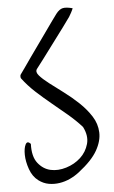

<svg xmlns="http://www.w3.org/2000/svg" viewBox="-52 -753 469 793"><g transform="rotate(-5 182.0 -356.5)"><path d="M76.2 -16.6Q52.7 -34.2 41.5 -65.9Q30.3 -97.7 29.8 -125.5Q29.3 -153.3 37.1 -168.5Q44.9 -183.6 58.6 -168.9Q56.6 -116.2 78.1 -88.9Q99.6 -61.5 130.4 -54.7Q161.1 -47.9 195.8 -58.6Q230.5 -69.3 255.4 -92.3Q280.3 -115.2 289.6 -148.4Q298.8 -181.6 279.3 -219.7Q253.9 -248 222.2 -274.9Q190.4 -301.8 158.2 -328.1Q126 -354.5 95.7 -382.3Q65.4 -410.2 42 -441.4Q40 -443.4 40 -449.7Q40 -456.1 42 -458Q48.8 -466.8 61.5 -485.4Q74.2 -503.9 90.8 -527.3Q107.4 -550.8 126 -576.7Q144.5 -602.5 161.1 -626Q177.7 -649.4 190.9 -668Q204.1 -686.5 210.9 -695.3Q224.6 -712.9 238.8 -715.8Q252.9 -718.8 279.3 -711.9Q278.3 -708 271.5 -694.8Q264.6 -681.6 261.7 -677.7Q253.9 -666 232.4 -637.2Q210.9 -608.4 186.5 -575.7Q162.1 -543 140.6 -514.2Q119.1 -485.4 110.4 -474.6Q102.5 -462.9 116.2 -447.3Q129.9 -431.6 155.3 -412.1Q180.7 -392.6 212.9 -368.7Q245.1 -344.7 273.9 -317.4Q302.7 -290 322.8 -258.8Q342.8 -227.5 344.2 -191.9Q345.7 -156.2 323.7 -117.2Q301.8 -78.1 245.1 -34.2Q227.5 -20.5 206.5 -10.7Q185.5 -1 163.1 2.4Q140.6 5.9 118.2 2Q95.7 -2 76.2 -16.6Z"/></g></svg>

Font: Over the Rainbow
Style: Regular
Weight: 400
Designer: Kimberly Geswein
Foundry: Kimberly Geswein
Version: Version 1.002 2010